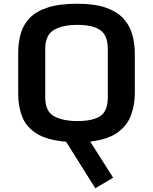

<svg xmlns="http://www.w3.org/2000/svg" viewBox="-20 -753 824 1034"><path d="M493.2 260.7 335.9 10.3Q232.4 1.5 176.5 -34.2Q120.6 -69.8 99.4 -124.8Q78.1 -179.7 78.1 -244.6V-470.2Q78.1 -524.9 91.8 -572.5Q105.5 -620.1 140.1 -656.2Q174.8 -692.4 237.3 -712.6Q299.8 -732.9 397.5 -732.9Q490.7 -732.9 551 -711.4Q611.3 -689.9 645.3 -652.6Q679.2 -615.2 692.6 -566.4Q706.1 -517.6 706.1 -462.9V-252.4Q706.1 -189 685.8 -133.3Q665.5 -77.6 613.5 -39.6Q561.5 -1.5 465.8 9.3L589.4 204.1ZM397.5 -101.1Q479.5 -101.1 520 -127.9Q560.5 -154.8 560.5 -228.5V-489.7Q560.5 -562.5 519.8 -590.8Q479 -619.1 397.5 -619.1Q316.9 -619.1 270.3 -591.6Q223.6 -564 223.6 -489.7V-228.5Q223.6 -154.3 270 -127.7Q316.4 -101.1 397.5 -101.1Z"/></svg>

Font: Monda
Style: Bold
Weight: 700
Designer: Vernon Adams
Foundry: Vernon Adams
Version: Version 2.100; ttfautohint (v1.8.3)